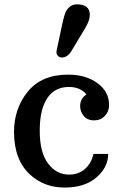

<svg xmlns="http://www.w3.org/2000/svg" viewBox="-20 -845 554 875"><path d="M43.9 0ZM374 -414.6Q345.7 -448.7 294.9 -448.7Q199.7 -448.7 170.9 -340.3Q161.1 -302.2 161.1 -249Q161.1 -149.9 199.2 -99.6Q237.3 -49.3 294.4 -49.3Q336.4 -49.3 365.7 -73.7Q395 -98.1 406.2 -143.6H473.1Q473.1 -83 419.7 -36.6Q366.2 9.8 274.7 9.8Q183.1 9.8 119.1 -47.4Q43.9 -114.3 43.9 -244.1Q43.9 -350.1 106.7 -427.5Q169.4 -504.9 291 -504.9Q370.6 -504.9 423.8 -466.3Q477.1 -427.7 477.1 -366.7Q477.1 -336.9 457.8 -316.7Q438.5 -296.4 408.7 -296.4Q366.2 -296.4 350.1 -335.9Q345.2 -347.7 345.2 -361.8Q345.2 -395.5 374 -414.6ZM305.7 -612.8Q287.6 -583 262.2 -583Q250.5 -583 243.9 -590.6Q237.3 -598.1 237.3 -605.2Q237.3 -612.3 238.8 -617.7L263.2 -732.9Q273.9 -783.2 283.7 -798.3Q301.8 -825.2 330.6 -825.2Q389.2 -825.2 389.2 -777.8Q389.2 -752 369.1 -718.3Z"/></svg>

Font: Arbutus Slab
Style: Regular
Weight: 400
Designer: Karolina Lach
Foundry: Karolina Lach
Version: Version 1.001; ttfautohint (v0.92) -l 10 -r 16 -G 200 -x 7 -